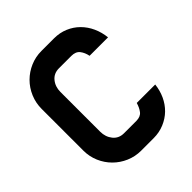

<svg xmlns="http://www.w3.org/2000/svg" viewBox="-189 -804 927 927"><g transform="rotate(-45 275.0 -340.5)"><path d="M327 -118Q356 -118 369.5 -135.5Q383 -153 390 -178H516Q512 -141 497 -108.5Q482 -76 457.5 -52Q433 -28 399.5 -14Q366 0 328 0H242Q202 0 166 -15.5Q130 -31 103 -58Q76 -85 60.5 -121Q45 -157 45 -198V-482Q45 -523 60.5 -559.5Q76 -596 103 -623Q130 -650 166 -665.5Q202 -681 242 -681H328Q367 -681 400 -667Q433 -653 457.5 -628.5Q482 -604 497 -571Q512 -538 516 -500H390Q385 -526 371 -544Q357 -562 327 -562H243Q208 -562 187.5 -537Q167 -512 167 -476V-205Q167 -169 187.5 -143.5Q208 -118 243 -118Z"/></g></svg>

Font: Do Hyeon
Style: Regular
Weight: 400
Version: Version 1.001